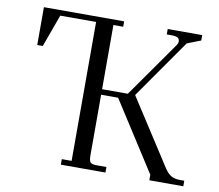

<svg xmlns="http://www.w3.org/2000/svg" viewBox="-78 -794 1009 886"><g transform="rotate(10 427.0 -351.0)"><path d="M58.1 -524.9V-702.1H434.1V-676.8H388.2V-376H508.8L691.9 -636.2Q698.2 -645.5 698.2 -653.8Q698.2 -666.5 689.2 -671.6Q680.2 -676.8 660.2 -676.8H638.2V-702.1H799.8V-676.8L735.8 -651.9L543 -376L743.2 -65.9Q757.3 -44.9 773.4 -35.4Q789.6 -25.9 814 -25.9H835V0H675.8V-25.9L467.8 -350.1H388.2V-65.9Q388.2 -40.5 395.3 -33.2Q402.3 -25.9 426.8 -25.9H470.2V0H261.2V-25.9H307.1V-676.8H139.2L84 -524.9Z"/></g></svg>

Font: Dihjauti
Style: Regular
Weight: 400
Designer: T. Christopher White
Version: Version 3.0.0